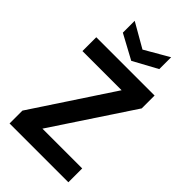

<svg xmlns="http://www.w3.org/2000/svg" viewBox="-273 -1010 1099 1099"><g transform="rotate(45 276.0 -461.0)"><path d="M38 0V-104L357 -588H40V-700H512V-596L192 -112H514V0ZM277 -746 129 -826V-922L277 -837L424 -922V-826Z"/></g></svg>

Font: DM Sans 28pt
Style: Bold
Weight: 700
Version: Version 4.004;gftools[0.9.30]